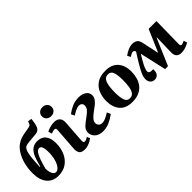

<svg xmlns="http://www.w3.org/2000/svg" viewBox="87 -1642 2523 2523"><g transform="rotate(-45 1348.0 -381.0)"><path d="M258 14Q157 14 99 -56Q41 -126 41 -252Q41 -344 62.5 -423Q84 -502 121.5 -560.5Q159 -619 206 -649Q232 -667 262 -678Q292 -689 332.5 -697Q373 -705 430 -714Q452 -717 463.5 -732Q475 -747 482 -777L535 -768Q526 -672 505 -632.5Q484 -593 436 -588Q360 -580 302.5 -575Q245 -570 227 -555Q204 -536 192 -490.5Q180 -445 175 -381.5Q170 -318 166 -244L174 -242L200 -333Q229 -427 272 -467.5Q315 -508 378 -508Q458 -508 499 -457.5Q540 -407 540 -313Q540 -224 508 -149.5Q476 -75 413 -30.5Q350 14 258 14ZM333 -425Q306 -425 284 -393Q262 -361 242 -304Q222 -247 203 -172Q203 -140 210.5 -110.5Q218 -81 233 -62.5Q248 -44 271 -44Q303 -44 329.5 -79Q356 -114 371.5 -172Q387 -230 387 -299Q387 -332 383 -361Q379 -390 367.5 -407.5Q356 -425 333 -425Z M656 -692Q656 -728 680.5 -751.5Q705 -775 746 -775Q785 -775 810 -751.5Q835 -728 835 -692Q835 -656 810.5 -632.5Q786 -609 747 -609Q705 -609 680.5 -632.5Q656 -656 656 -692ZM675 -418Q678 -457 652 -457Q628 -457 589 -441L573 -491Q593 -502 631.5 -515Q670 -528 715 -528Q769 -528 797 -498Q825 -468 820 -404L799 -106Q798 -83 802.5 -72Q807 -61 823 -61Q837 -61 852.5 -68Q868 -75 883 -86L901 -43Q888 -33 864.5 -19.5Q841 -6 811 4Q781 14 751 14Q690 14 668.5 -17Q647 -48 652 -105Z M945 -443Q989 -478 1046.5 -504Q1104 -530 1173 -530Q1236 -530 1278.5 -501.5Q1321 -473 1321 -420Q1321 -388 1302.5 -360.5Q1284 -333 1253.5 -308Q1223 -283 1188 -259Q1138 -223 1113.5 -194Q1089 -165 1089 -135Q1089 -109 1106.5 -89.5Q1124 -70 1157 -70Q1186 -70 1219.5 -85Q1253 -100 1296 -127L1319 -76Q1262 -34 1205.5 -9.5Q1149 15 1088 15Q1038 15 1003 -3.5Q968 -22 950 -52Q932 -82 932 -116Q932 -163 969 -198.5Q1006 -234 1065 -275Q1112 -309 1134 -336Q1156 -363 1156 -397Q1156 -423 1139.5 -437Q1123 -451 1100 -451Q1074 -451 1039 -435Q1004 -419 970 -395Z M1633 15Q1513 15 1454.5 -54.5Q1396 -124 1396 -237Q1396 -315 1423 -381.5Q1450 -448 1510 -488.5Q1570 -529 1669 -529Q1785 -529 1845 -461.5Q1905 -394 1905 -279Q1905 -222 1890.5 -169Q1876 -116 1844 -74.5Q1812 -33 1759.5 -9Q1707 15 1633 15ZM1643 -43Q1687 -43 1709 -75Q1731 -107 1739 -160.5Q1747 -214 1747 -279Q1747 -368 1730 -419.5Q1713 -471 1659 -471Q1602 -471 1579 -413Q1556 -355 1556 -233Q1556 -142 1574.5 -92.5Q1593 -43 1643 -43Z M2294 12H2240L2158 -351H2153Q2108 -277 2083.5 -230Q2059 -183 2053 -152Q2042 -101 2093 -98H2128Q2134 -47 2111 -16Q2088 15 2046 15Q2011 15 1987 -9.5Q1963 -34 1963 -78Q1963 -116 1981.5 -159Q2000 -202 2037 -265Q2060 -305 2083.5 -342.5Q2107 -380 2134 -422Q2127 -438 2119.5 -444Q2112 -450 2101 -450Q2080 -450 2034 -420L2011 -464Q2044 -490 2086 -509Q2128 -528 2169 -528Q2212 -528 2238.5 -508.5Q2265 -489 2275 -441L2325 -209H2329L2461 -515H2606L2599 -98Q2598 -78 2603 -69Q2608 -60 2622 -60Q2634 -60 2646.5 -65.5Q2659 -71 2676 -79L2692 -31Q2678 -22 2654.5 -11.5Q2631 -1 2602.5 6.5Q2574 14 2547 14Q2446 14 2451 -95L2458 -359H2453Z"/></g></svg>

Font: Literata 36pt
Style: Bold Italic
Weight: 700
Italic angle: -2°
Designer: Latin by Veronika Burian and Jose Scaglione. Greek by Irene Vlachou. Cyrillic by Vera Evstafieva
Foundry: TypeTogether
Version: Version 3.002